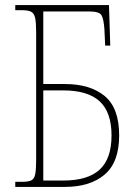

<svg xmlns="http://www.w3.org/2000/svg" viewBox="-20 -734 528 754"><path d="M40 0V-20H67Q92 -20 103.5 -26Q115 -32 118.5 -51Q122 -70 122 -108V-606Q122 -645 118 -663.5Q114 -682 102 -688Q90 -694 66 -694H40V-714H408L413 -555H393L390 -620Q387 -661 378 -675Q369 -689 330 -689H150V-404H235Q334 -404 391 -357Q448 -310 448 -202Q448 -97 391 -48.5Q334 0 235 0ZM150 -25H228Q325 -25 371.5 -68Q418 -111 418 -202Q418 -293 371.5 -336Q325 -379 228 -379H150Z"/></svg>

Font: Noto Serif Condensed Thin
Style: Regular
Weight: 100
Width: 3
Designer: Monotype Design Team
Foundry: Monotype Imaging Inc.
Version: Version 2.013; ttfautohint (v1.8.4.7-5d5b)